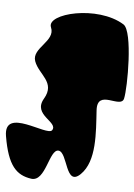

<svg xmlns="http://www.w3.org/2000/svg" viewBox="78 -636 460 657"><g transform="rotate(90 308.5 -307.0)"><path d="M63 -499C-3 -411 25 -235 73 -251C121 -267 143 -185 189 -197C235 -209 261 -267 317 -227C373 -187 397 -277 425 -255C447 -238 343 -89 445 -97C547 -105 579 -133 591 -183C603 -233 489 -245 495 -277C501 -309 619 -299 575 -353C531 -407 433 -405 357 -407C281 -409 353 -489 317 -501C281 -513 87 -531 63 -499Z"/></g></svg>

Font: Camosport
Style: Regular
Weight: 400
Version: Version 001.000